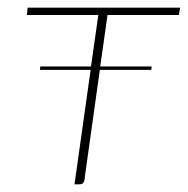

<svg xmlns="http://www.w3.org/2000/svg" viewBox="-20 -480 489 500"><path d="M85 -307H217L236 -441H50L52 -460H449L446 -441H260L241 -307H375L374 -298H240L201 -20Q201 -14 199.5 -9.5Q198 -5 195.5 -2.5Q193 0 187 0H174L216 -298H84Z"/></svg>

Font: Genos Thin
Style: Italic
Weight: 100
Italic angle: -8°
Designer: Robert E. Leuschke
Foundry: Robert E. Leuschke
Version: Version 1.010